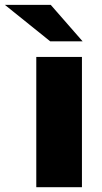

<svg xmlns="http://www.w3.org/2000/svg" viewBox="-90 -779 423 799"><path d="M61 0V-542H251V0ZM119.1 -606.9 -69.8 -758.8H121.1L253.9 -606.9Z"/></svg>

Font: Montserrat ExtraBold
Style: Regular
Weight: 800
Designer: Julieta Ulanovsky
Foundry: Julieta Ulanovsky
Version: Version 9.000